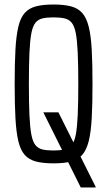

<svg xmlns="http://www.w3.org/2000/svg" viewBox="-20 -716 475 851"><path d="M338 115 172 -218H239L404 112V115ZM217 8Q171 8 140 0Q109 -8 90 -29Q71 -50 61.5 -89.5Q52 -129 48.5 -191Q45 -253 45 -344Q45 -435 48.5 -497Q52 -559 61.5 -598.5Q71 -638 90 -659Q109 -680 140 -688Q171 -696 217 -696Q263 -696 294 -688Q325 -680 344 -659Q363 -638 373 -598.5Q383 -559 386.5 -497Q390 -435 390 -344Q390 -253 386.5 -191Q383 -129 373 -89.5Q363 -50 344 -29Q325 -8 294.5 0Q264 8 217 8ZM217 -49Q246 -49 266 -53.5Q286 -58 298 -73Q310 -88 316 -119.5Q322 -151 324.5 -205.5Q327 -260 327 -344Q327 -428 324.5 -482.5Q322 -537 316 -568.5Q310 -600 298 -615Q286 -630 266 -634.5Q246 -639 217 -639Q188 -639 168.5 -634.5Q149 -630 137 -615Q125 -600 119 -568.5Q113 -537 110.5 -482.5Q108 -428 108 -344Q108 -260 110.5 -205.5Q113 -151 119 -119.5Q125 -88 137 -73Q149 -58 168.5 -53.5Q188 -49 217 -49Z"/></svg>

Font: Saira ExtraCondensed
Style: Regular
Weight: 400
Width: 2
Designer: Hector Gatti with collaboration of the Omnibus-Type team
Foundry: Omnibus-Type
Version: Version 1.101